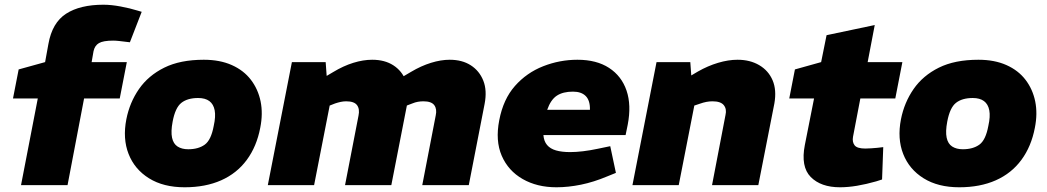

<svg xmlns="http://www.w3.org/2000/svg" viewBox="-20 -784 4434 813"><path d="M69 0 140 -367H35L59 -490L171 -521L185 -598Q201 -688 260 -726Q319 -764 418 -764Q451 -764 491 -756.5Q531 -749 563 -739L580 -734L530 -605L513 -607Q497 -609 483.5 -610.5Q470 -612 459 -612Q417 -612 399 -601.5Q381 -591 376 -567L368 -521H517L487 -367H336L266 0Z M762 9Q672 9 611 -29Q550 -67 524.5 -132Q499 -197 515 -279Q529 -350 568.5 -407Q608 -464 675.5 -497.5Q743 -531 843 -531Q911 -531 961.5 -508.5Q1012 -486 1042.5 -446Q1073 -406 1083.5 -354.5Q1094 -303 1082 -243Q1067 -164 1025 -107Q983 -50 916.5 -20.5Q850 9 762 9ZM777 -152Q820 -152 847 -171.5Q874 -191 885 -251Q894 -291 889 -317Q884 -343 866.5 -356Q849 -369 819 -369Q774 -369 748 -348.5Q722 -328 711 -269Q703 -227 708.5 -201Q714 -175 732 -163.5Q750 -152 777 -152Z M1114 0 1216 -521H1359L1366 -425L1330 -443L1391 -479Q1434 -505 1476 -518Q1518 -531 1556 -531Q1609 -531 1645.5 -507.5Q1682 -484 1698.5 -442Q1715 -400 1704 -343L1637 0H1441L1498 -294Q1504 -322 1492 -338.5Q1480 -355 1446 -355Q1434 -355 1422.5 -352.5Q1411 -350 1399 -346L1376 -337L1310 0ZM1768 0 1825 -295Q1831 -322 1819 -338.5Q1807 -355 1773 -355Q1761 -355 1749.5 -353Q1738 -351 1726 -346L1697 -335L1658 -443L1721 -480Q1763 -505 1805 -518Q1847 -531 1884 -531Q1937 -531 1973.5 -507.5Q2010 -484 2026.5 -442.5Q2043 -401 2032 -344L1965 0Z M2336 9Q2254 9 2193 -26Q2132 -61 2104.5 -124.5Q2077 -188 2094 -275Q2111 -364 2160.5 -420Q2210 -476 2280 -503.5Q2350 -531 2425 -531Q2506 -531 2559 -496.5Q2612 -462 2633 -400.5Q2654 -339 2638 -256L2629 -212H2281Q2283 -186 2296.5 -170Q2310 -154 2334.5 -147Q2359 -140 2394 -140Q2419 -140 2448.5 -143.5Q2478 -147 2511 -154L2564 -165L2588 -52L2551 -37Q2494 -13 2440 -2Q2386 9 2336 9ZM2297 -319H2478Q2479 -358 2460.5 -377Q2442 -396 2406 -396Q2364 -396 2338 -379Q2312 -362 2297 -319Z M2658 0 2760 -521H2903L2910 -425L2869 -442L2935 -481Q2977 -505 3020.5 -518Q3064 -531 3103 -531Q3156 -531 3195 -508Q3234 -485 3251.5 -444Q3269 -403 3259 -346L3191 0H2995L3052 -297Q3058 -322 3045 -338.5Q3032 -355 2997 -355Q2984 -355 2971 -352.5Q2958 -350 2944 -345L2920 -337L2854 0Z M3537 9Q3456 9 3413 -34.5Q3370 -78 3388 -170L3427 -367H3322L3346 -490L3457 -521L3480 -635L3684 -678L3654 -521H3801L3771 -367H3623L3592 -205Q3588 -183 3598.5 -169Q3609 -155 3644 -155Q3657 -155 3669 -156Q3681 -157 3694 -158L3720 -161L3715 -24L3690 -16Q3648 -4 3609.5 2.5Q3571 9 3537 9Z M4042 9Q3952 9 3891 -29Q3830 -67 3804.5 -132Q3779 -197 3795 -279Q3809 -350 3848.5 -407Q3888 -464 3955.5 -497.5Q4023 -531 4123 -531Q4191 -531 4241.5 -508.5Q4292 -486 4322.5 -446Q4353 -406 4363.5 -354.5Q4374 -303 4362 -243Q4347 -164 4305 -107Q4263 -50 4196.5 -20.5Q4130 9 4042 9ZM4057 -152Q4100 -152 4127 -171.5Q4154 -191 4165 -251Q4174 -291 4169 -317Q4164 -343 4146.5 -356Q4129 -369 4099 -369Q4054 -369 4028 -348.5Q4002 -328 3991 -269Q3983 -227 3988.5 -201Q3994 -175 4012 -163.5Q4030 -152 4057 -152Z"/></svg>

Font: REM ExtraBold
Style: Italic
Weight: 800
Italic angle: -11°
Designer: Octavio Pardo
Foundry: Ashler Design
Version: Version 1.005;gftools[0.9.28]